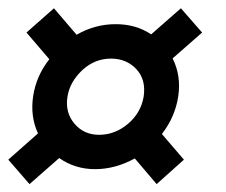

<svg xmlns="http://www.w3.org/2000/svg" viewBox="-24 -588 558 475"><path d="M49 -132.5 -3.5 -193 70 -258Q50.5 -300 58 -350Q65.5 -400 98 -441.5L41.5 -507.5L109.5 -567.5L165.5 -502Q210.5 -528 261.2 -528.2Q312 -528.5 350 -503L423.5 -567.5L476 -507.5L403 -443.5Q424.5 -401 417 -350Q409.5 -299 376.5 -256.5L431 -193L363.5 -132.5L309.5 -196Q261 -169.5 211.2 -169.5Q161.5 -169.5 122.5 -197ZM222.5 -254.5Q261.5 -255 293.2 -282.2Q325 -309.5 331.5 -349.5Q337.5 -391 313.5 -416.8Q289.5 -442.5 252 -443Q211 -443.5 180 -414.8Q149 -386 143 -349.5Q136.5 -310 160.2 -282Q184 -254 222.5 -254.5Z"/></svg>

Font: Urbanist
Style: Bold Italic
Weight: 700
Italic angle: -8°
Designer: Corey Hu
Foundry: Corey Hu
Version: Version 1.330; ttfautohint (v1.8.4.7-5d5b)